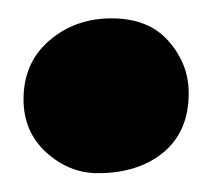

<svg xmlns="http://www.w3.org/2000/svg" viewBox="-20 -464 226 204"><path d="M84 -280Q53.5 -280 29.2 -302Q5 -324 5 -358.5Q5 -397.5 32.5 -421Q60 -444.5 98.5 -444.5Q138 -444.5 159.2 -420.2Q180.5 -396 180.5 -365Q180.5 -324.5 153.8 -302.2Q127 -280 84 -280Z"/></svg>

Font: Merriweather 96pt Black
Style: Regular
Weight: 900
Version: Version 2.100